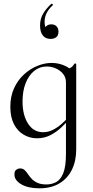

<svg xmlns="http://www.w3.org/2000/svg" viewBox="-20 -740 506 1041"><path d="M193.8 281Q132.4 281 95.3 259.2Q58.2 237.4 58.2 205.8Q58.2 187.2 68.2 180.2Q78.2 173.2 88.4 173.2Q104 173.2 113.5 182.1Q123 191 131.4 203.8Q139.8 216.6 151.8 229.4Q163.8 242.2 182.7 251.1Q201.6 260 231.8 260Q259.2 260 283.5 247.8Q307.8 235.6 322.7 199.6Q337.6 163.6 337.6 94V-360.6Q354.4 -367.6 364.6 -373.8Q374.8 -380 384 -394.8Q385.2 -396.8 389.2 -395.7Q393.2 -394.6 393.2 -392.4V70Q393.2 132.6 369.9 180.1Q346.6 227.6 302 254.3Q257.4 281 193.8 281ZM180.4 9.8Q142 9.8 108.7 -9.5Q75.4 -28.8 55.7 -66.7Q36 -104.6 36 -160.8Q36 -217.6 56.3 -261.8Q76.6 -306 110.1 -336.5Q143.6 -367 182.9 -382.9Q222.2 -398.8 259.2 -398.8Q294.8 -398.8 326.6 -385.7Q358.4 -372.6 377.8 -349.6L337.6 -293.6Q337.6 -319.6 322.5 -338.8Q307.4 -358 283.5 -368.7Q259.6 -379.4 234 -379.4Q194.4 -379.4 164.8 -355.1Q135.2 -330.8 118.7 -288.4Q102.2 -246 102.2 -190Q102.2 -115.8 132.2 -69.5Q162.2 -23.2 213.8 -23.2Q241.8 -23.2 267.1 -36.1Q292.4 -49 314.2 -68.3Q336 -87.6 353.8 -107.2L361.8 -100.2Q340 -75.2 313.2 -49.8Q286.4 -24.4 253.4 -7.3Q220.4 9.8 180.4 9.8ZM258 -719Q262 -721 265.5 -717.3Q269 -713.6 265.8 -711.4Q243.8 -691.2 232.8 -669Q221.8 -646.8 221.8 -622Q221.8 -599.8 228.1 -591.7Q234.4 -583.6 243.4 -579.2L225.2 -573Q222.6 -591.2 232.5 -599.6Q242.4 -608 258.4 -608Q276.2 -608 286.6 -597.3Q297 -586.6 297 -568.6Q297 -547 284.6 -538Q272.2 -529 253.6 -529Q226.8 -529 212 -547.9Q197.2 -566.8 197.2 -602Q197.2 -637.6 213.7 -665.6Q230.2 -693.6 258 -719Z"/></svg>

Font: Cormorant Infant Light
Style: Regular
Weight: 300
Designer: Christian Thalmann (Catharsis Fonts)
Foundry: Catharsis Fonts
Version: Version 4.001